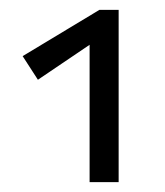

<svg xmlns="http://www.w3.org/2000/svg" viewBox="-20 -776 335 390"><path d="M182 -756H221V-406H162V-685L57 -614L26 -662Z"/></svg>

Font: EauTest Medium
Style: Regular
Weight: 500
Designer: Christian Thalmann (Catharsis Fonts)
Version: Version 0.001;PS 000.001;hotconv 1.0.88;makeotf.lib2.5.64775